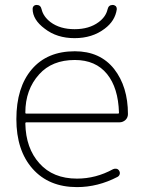

<svg xmlns="http://www.w3.org/2000/svg" viewBox="-20 -764 577 773"><path d="M85.9 -271.5Q82 -271.5 82 -266.6Q84 -167 138.7 -106.4Q193.4 -44.9 290 -44.9Q366.2 -44.9 435.5 -83Q442.4 -85.9 449.2 -84.5Q456.1 -83 460 -76.2Q463.9 -69.3 461.9 -62.5Q460 -55.7 453.1 -51.8Q374 -10.7 290 -10.7Q176.8 -10.7 111.3 -84.5Q45.9 -158.2 45.9 -284.2Q45.9 -412.1 107.9 -484.9Q169.9 -557.6 281.2 -557.6Q382.8 -557.6 439.5 -486.3Q495.1 -415 495.1 -304.7Q495.1 -291 485.4 -281.2Q474.6 -271.5 460.9 -271.5ZM82 -310.5Q82 -306.6 85.9 -306.6H455.1Q459 -306.6 459 -310.5Q459 -310.5 459 -310.5Q456.1 -410.2 411.1 -465.8Q365.2 -522.5 281.2 -522.5Q189.5 -522.5 137.7 -464.8Q82 -403.3 82 -310.5ZM111.3 -728.5Q111.3 -734.4 115.2 -739.3Q120.1 -744.1 127.9 -744.1Q143.6 -744.1 147.5 -726.6Q154.3 -697.3 183.6 -674.8Q221.7 -646.5 280.3 -646.5Q338.9 -646.5 377 -674.8Q406.2 -696.3 413.1 -726.6Q417 -744.1 433.6 -744.1Q440.4 -744.1 446.3 -739.3Q450.2 -734.4 450.2 -728.5Q450.2 -727.5 450.2 -726.6Q443.4 -679.7 401.4 -648.4Q351.6 -610.4 280.3 -610.4Q209 -610.4 160.2 -648.4Q111.3 -684.6 111.3 -728.5Z"/></svg>

Font: Gen Jyuu Gothic ExtraLight
Style: Regular
Weight: 100
Designer: [Source Han Sans]
Ryoko NISHIZUKA  (kana & ideographs); Paul D. Hunt (Latin, Greek & Cyrillic); Wenlong ZHANG  (bopomofo
Version: Version 1.002.20150607